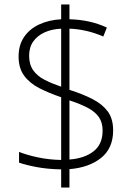

<svg xmlns="http://www.w3.org/2000/svg" viewBox="-20 -779 611 857"><path d="M253 -23Q193 -24 145 -33Q97 -42 65 -53V-101Q100 -87 149.5 -76.5Q199 -66 253 -65V-345Q197 -364 154.5 -386Q112 -408 87.5 -441.5Q63 -475 63 -527Q63 -578 87.5 -614Q112 -650 155 -670Q198 -690 253 -693V-759H290V-693Q335 -692 376.5 -683Q418 -674 457 -656L441 -616Q402 -633 363.5 -641.5Q325 -650 290 -651V-378Q350 -359 393.5 -336.5Q437 -314 461 -281.5Q485 -249 485 -197Q485 -117 431 -74Q377 -31 290 -24V58H253ZM290 -67Q357 -72 397.5 -103.5Q438 -135 438 -196Q438 -232 421.5 -256Q405 -280 372 -297.5Q339 -315 290 -331ZM253 -651Q211 -649 179 -634.5Q147 -620 128.5 -594Q110 -568 110 -530Q110 -491 128.5 -465Q147 -439 179.5 -422.5Q212 -406 253 -392Z"/></svg>

Font: Noto Sans Oriya ExtraLight
Style: Regular
Weight: 250
Version: Version 2.003